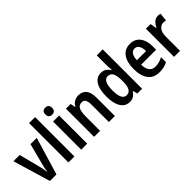

<svg xmlns="http://www.w3.org/2000/svg" viewBox="118 -1686 2621 2621"><g transform="rotate(-45 1428.5 -375.0)"><path d="M164 0 2 -543H123L201 -239Q209 -210 215 -178.5Q221 -147 225 -117H229Q230 -139 236 -168.5Q242 -198 250 -230L332 -543H453L290 0Z M637 0H521V-760H637Z M827 -753Q891 -753 891 -685Q891 -651 874 -634.5Q857 -618 827 -618Q797 -618 779.5 -634.5Q762 -651 762 -685Q762 -753 827 -753ZM884 -543V0H768V-543Z M1262 -553Q1337 -553 1377.5 -505Q1418 -457 1418 -360V0H1302V-332Q1302 -392 1285.5 -422.5Q1269 -453 1230 -453Q1175 -453 1153.5 -408.5Q1132 -364 1132 -268V0H1016V-543H1107L1121 -472H1128Q1148 -512 1183.5 -532.5Q1219 -553 1262 -553Z M1699 10Q1616 10 1569.5 -63Q1523 -136 1523 -271Q1523 -407 1569.5 -480Q1616 -553 1697 -553Q1741 -553 1774 -532Q1807 -511 1829 -473H1834Q1832 -497 1830 -520.5Q1828 -544 1828 -563V-760H1944V0H1852L1835 -66H1828Q1805 -29 1775 -9.5Q1745 10 1699 10ZM1732 -86Q1783 -86 1806.5 -127Q1830 -168 1830 -252V-279Q1830 -367 1807.5 -410.5Q1785 -454 1731 -454Q1686 -454 1663.5 -407Q1641 -360 1641 -271Q1641 -86 1732 -86Z M2258 -552Q2353 -552 2404.5 -485.5Q2456 -419 2456 -308V-242H2167Q2170 -84 2289 -84Q2361 -84 2431 -123V-27Q2364 10 2277 10Q2164 10 2108 -64.5Q2052 -139 2052 -268Q2052 -406 2106 -479Q2160 -552 2258 -552ZM2260 -462Q2220 -462 2196 -429Q2172 -396 2169 -326H2346Q2346 -386 2324.5 -424Q2303 -462 2260 -462Z M2797 -553Q2822 -553 2846 -547L2834 -428Q2815 -435 2789 -435Q2739 -435 2707.5 -393.5Q2676 -352 2676 -280V0H2560V-543H2650L2666 -451H2672Q2691 -493 2722.5 -523Q2754 -553 2797 -553Z"/></g></svg>

Font: Noto Sans Condensed SemiBold
Style: Regular
Weight: 600
Width: 3
Designer: Monotype Design Team
Foundry: Monotype Imaging Inc.
Version: Version 2.013; ttfautohint (v1.8.4.7-5d5b)